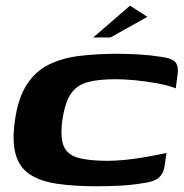

<svg xmlns="http://www.w3.org/2000/svg" viewBox="-20 -654 651 681"><path d="M33 -227.2Q44.4 -307.5 75.6 -355Q106.8 -402.6 154.8 -425.7Q202.8 -448.8 264.1 -456Q325.5 -463.2 396.2 -463.2Q438.1 -463.2 475.6 -460.7Q513 -458.2 550.8 -452.6Q591.4 -447.2 602.6 -432.6Q613.8 -418 610 -391.4L603.5 -340.8Q575.4 -351.5 536.9 -358.6Q498.5 -365.6 459.6 -369.3Q420.6 -373 389.8 -373Q330.3 -373 291.6 -362.8Q252.9 -352.6 231.6 -321.7Q210.4 -290.7 201.2 -227.9Q192.9 -167.6 205.7 -136.5Q218.4 -105.4 256.7 -94.5Q294.9 -83.6 361.2 -83.6Q390.5 -83.6 423.8 -87Q457.1 -90.3 494.1 -96.7Q531.1 -103 570.5 -111.4L563.7 -64.5Q560.6 -40.3 544.5 -24.9Q528.4 -9.4 484.8 -4Q446.7 2.3 405.8 4.5Q364.9 6.6 323.7 6.6Q241.4 6.6 181.7 -2.3Q122 -11.3 85.4 -35.8Q48.8 -60.2 35.6 -106.4Q22.4 -152.6 33 -227.2ZM310.5 -521 441.2 -633.9 502.7 -594.3 371.6 -521Z"/></svg>

Font: Genos Thin
Style: Italic
Weight: 100
Italic angle: -8°
Designer: Robert E. Leuschke
Foundry: Robert E. Leuschke
Version: Version 1.010